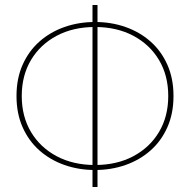

<svg xmlns="http://www.w3.org/2000/svg" viewBox="-20 -748 760 768"><path d="M360 -68Q295 -68 238 -88Q181 -108 138 -146Q95 -184 70.5 -239Q46 -294 46 -364Q46 -434 70.5 -489Q95 -544 138 -582Q181 -620 238 -640Q295 -660 360 -660Q425 -660 482 -640Q539 -620 582 -582Q625 -544 649.5 -489Q674 -434 674 -364Q674 -294 649.5 -239Q625 -184 582 -146Q539 -108 482 -88Q425 -68 360 -68ZM360 -88Q447 -88 513 -123Q579 -158 616 -220Q653 -282 653 -364Q653 -446 616 -508Q579 -570 513 -605Q447 -640 360 -640Q273 -640 207 -605Q141 -570 104 -508Q67 -446 67 -364Q67 -282 104 -220Q141 -158 207 -123Q273 -88 360 -88ZM350 0V-728H370V0Z"/></svg>

Font: Murecho Thin
Style: Regular
Weight: 100
Designer: Neil Summerour
Foundry: Positype
Version: Version 1.010